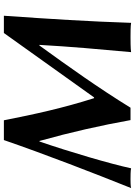

<svg xmlns="http://www.w3.org/2000/svg" viewBox="98 -820 696 990"><g transform="rotate(-90 446.0 -325.0)"><path d="M218.8 -653C145 -439 47.7 -188 -28.8 3C-17.3 0 5.7 0 17.7 0C28.7 0 62.7 0 73.2 3C95.7 -102.5 158 -314.5 211.6 -470L214.4 -469C259.1 -309 295 -149.5 321.7 0H385.7C488 -166 595.4 -316.5 706.6 -470H709.6C700.7 -312 687.4 -163 672.2 3C687.7 0 735.7 0 750.7 0C765.7 0 808.7 0 823.2 3C830.4 -214 842.5 -407 859.8 -653H770.8L438.8 -188H434.8C384.6 -346 352.3 -492 320.8 -653Z"/></g></svg>

Font: Linux Biolinum O 
Style: Bold Italic
Weight: 700
Designer: Philipp H. Poll
Foundry: Philipp H. Poll
Version: Version 1.3.2